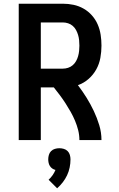

<svg xmlns="http://www.w3.org/2000/svg" viewBox="-20 -755 640 1035"><path d="M81 0V-735H319Q348 -735 376.5 -729Q405 -723 430.5 -708.5Q456 -694 475.5 -672Q495 -650 506.5 -623.5Q518 -597 522.5 -568Q527 -539 527 -509Q527 -476 521 -443Q515 -410 499 -381Q483 -352 457.5 -329.5Q432 -307 400 -296Q425 -263 446.5 -228.5Q468 -194 485.5 -157Q503 -120 515 -80.5Q527 -41 527 0H408Q408 -27 401.5 -53Q395 -79 384.5 -104Q374 -129 361 -152Q348 -175 333.5 -197.5Q319 -220 303 -241.5Q287 -263 270 -284H200V0ZM200 -385H319Q333 -385 347 -389.5Q361 -394 372 -403.5Q383 -413 390 -425.5Q397 -438 401 -452Q405 -466 406.5 -480.5Q408 -495 408 -509Q408 -524 406.5 -538.5Q405 -553 401 -566.5Q397 -580 390 -593Q383 -606 372 -615.5Q361 -625 347 -629.5Q333 -634 319 -634H200ZM288 260 242 214Q254 203 263.5 189.5Q273 176 279 161Q270 159 262 153.5Q254 148 249 140Q244 132 242 122.5Q240 113 240 104Q240 92 243.5 80Q247 68 255.5 59.5Q264 51 276 47.5Q288 44 300 44Q312 44 324 47.5Q336 51 344.5 59.5Q353 68 356.5 80Q360 92 360 104Q360 126 355.5 148Q351 170 341.5 190Q332 210 318.5 227.5Q305 245 288 260Z"/></svg>

Font: Zed Sans Extended
Style: Bold
Weight: 700
Width: 7
Designer: Belleve Invis
Foundry: Belleve Invis
Version: Version 1.0.0; ttfautohint (v1.8.4)